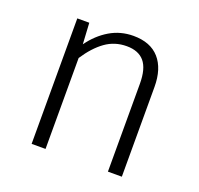

<svg xmlns="http://www.w3.org/2000/svg" viewBox="-99 -643 780 752"><g transform="rotate(20 290.5 -267.0)"><path d="M481 -374V0H423V-366Q423 -429 398.5 -458Q374 -487 325 -487Q275 -487 236 -459Q197 -431 163 -379V0H105V-523H155L160 -435Q193 -481 237.5 -507.5Q282 -534 336 -534Q407 -534 444 -492Q481 -450 481 -374Z"/></g></svg>

Font: Statis Sans Light
Style: Regular
Weight: 300
Designer: bBox Type GmbH
Foundry: bBox Type GmbH
Version: Version 1.000